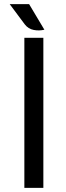

<svg xmlns="http://www.w3.org/2000/svg" viewBox="-20 -910 319 930"><path d="M190 0H98V-727H190ZM27 -890H121L195 -766Q169 -760 143 -765Q117 -770 100 -792Z"/></svg>

Font: Expletus Sans
Style: Regular
Weight: 400
Designer: Jasper de Waard
Foundry: Designtown
Version: Version 7.028